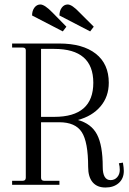

<svg xmlns="http://www.w3.org/2000/svg" viewBox="-20 -824 575 856"><path d="M276 -705 260 -684 123 -755Q123 -776 133.5 -790Q144 -804 160 -804Q179 -804 214 -768ZM398 -705 382 -684 245 -755Q245 -776 255.5 -790Q266 -804 282 -804Q301 -804 335 -768ZM528 -99Q532 -75 532 -62Q532 -28 509.5 -8Q487 12 450 12Q413 12 393 -11.5Q373 -35 373 -80Q373 -191 344.5 -235Q316 -279 244 -279H163V-32Q163 -18 177 -18H245V0H34V-18H81Q95 -18 95 -32V-600Q95 -612 81 -612H34V-630H244Q349 -630 407 -584.5Q465 -539 465 -455Q465 -393 428 -349.5Q391 -306 327 -289Q387 -273 412.5 -224.5Q438 -176 438 -80Q438 -21 473 -21Q491 -21 502.5 -34Q514 -47 514 -67Q514 -83 510 -96ZM222 -303Q396 -303 396 -455Q396 -606 222 -606H163V-303Z"/></svg>

Font: Arapey Thin
Style: Regular
Weight: 100
Designer: Eduardo Rodriguez Tunni
Foundry: Eduardo Rodriguez Tunni
Version: Version 4.000;hotconv 1.0.109;makeotfexe 2.5.65596